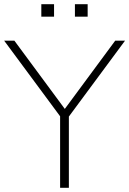

<svg xmlns="http://www.w3.org/2000/svg" viewBox="-21 -900 619 920"><path d="M267 0V-367L278 -328L-1 -705H48L297 -368H282L531 -705H578L299 -328L309 -367V0ZM338 -820V-880H399V-820ZM177 -820V-880H238V-820Z"/></svg>

Font: Nunito Sans 12pt ExtraLight ExtraLight
Style: Regular
Weight: 250
Version: Version 3.101;gftools[0.9.27]